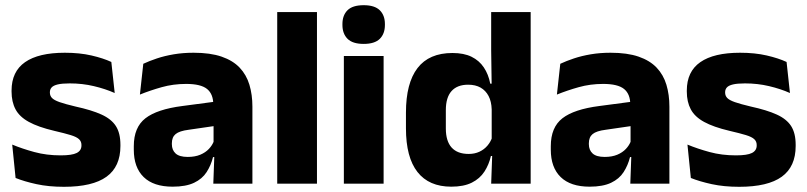

<svg xmlns="http://www.w3.org/2000/svg" viewBox="-20 -707 3105 739"><path d="M226 12Q167.5 12 120.5 1.8Q73.5 -8.5 40 -22L27 -150.5Q65.5 -134.5 112.2 -121.8Q159 -109 213.5 -109Q257 -109 275.2 -118.2Q293.5 -127.5 293.5 -147V-149Q293.5 -162.5 284.2 -171.2Q275 -180 252.2 -187Q229.5 -194 188.5 -203.5Q127 -218 91 -237.8Q55 -257.5 39.8 -286.2Q24.5 -315 24.5 -354.5V-358.5Q24.5 -431.5 76.5 -467.8Q128.5 -504 229.5 -504Q286.5 -504 332 -493.5Q377.5 -483 408.5 -468.5L421.5 -349Q385.5 -365 341.2 -375.5Q297 -386 248.5 -386Q219 -386 202.2 -382Q185.5 -378 178.8 -370.5Q172 -363 172 -352V-350.5Q172 -338.5 180 -330Q188 -321.5 209.2 -314Q230.5 -306.5 270.5 -297Q332.5 -283.5 370.5 -266.2Q408.5 -249 426 -221.8Q443.5 -194.5 443.5 -149.5V-145Q443.5 -65.5 390 -26.8Q336.5 12 226 12Z M801 0 805.5 -123 802 -130.5V-284L801 -304Q801 -345 777 -364.5Q753 -384 696.5 -384Q647 -384 602.5 -371.5Q558 -359 518.5 -343L531.5 -461.5Q555 -472.5 584.2 -482.2Q613.5 -492 649 -498Q684.5 -504 725 -504Q789.5 -504 833 -489Q876.5 -474 902.5 -446.5Q928.5 -419 940 -380.8Q951.5 -342.5 951.5 -296.5V0ZM644.5 11.5Q571 11.5 533 -25.5Q495 -62.5 495 -131V-144.5Q495 -217 539.8 -251.8Q584.5 -286.5 682 -299L814 -316.5L823 -224.5L706 -207.5Q670.5 -203 656 -191Q641.5 -179 641.5 -155.5V-152Q641.5 -129.5 656 -116.2Q670.5 -103 702.5 -103Q730.5 -103 750.8 -111.5Q771 -120 784 -133.8Q797 -147.5 803.5 -164.5L825 -102.5H800Q792 -70.5 775.2 -44.5Q758.5 -18.5 727 -3.5Q695.5 11.5 644.5 11.5Z M1047 0V-660.5H1200V0Z M1303.5 0V-491.5H1456.5V0ZM1380 -538Q1337 -538 1317.5 -557.8Q1298 -577.5 1298 -611V-614.5Q1298 -648 1317.5 -667.5Q1337 -687 1380 -687Q1422 -687 1441.8 -667.5Q1461.5 -648 1461.5 -614.5V-611Q1461.5 -577 1441.8 -557.5Q1422 -538 1380 -538Z M1717 11.5Q1631 11.5 1586.8 -45Q1542.5 -101.5 1542.5 -213V-273.5Q1542.5 -387 1587 -445Q1631.5 -503 1721.5 -503Q1765.5 -503 1795 -488.5Q1824.5 -474 1842.2 -447.5Q1860 -421 1867 -385H1908.5L1872.5 -286Q1871.5 -316.5 1860.5 -337.5Q1849.5 -358.5 1829.8 -369.8Q1810 -381 1782 -381Q1740 -381 1718 -356.5Q1696 -332 1696 -283V-212.5Q1696 -164 1718.2 -139.2Q1740.5 -114.5 1784 -114.5Q1807 -114.5 1825.2 -123Q1843.5 -131.5 1856.2 -146.5Q1869 -161.5 1875 -180.5L1912.5 -106.5H1869.5Q1862 -73.5 1844.5 -46.5Q1827 -19.5 1796 -4Q1765 11.5 1717 11.5ZM1870.5 0 1875 -124.5 1872.5 -150.5V-349.5V-371L1870.5 -513.5V-660.5H2022.5V0Z M2406 0 2410.5 -123 2407 -130.5V-284L2406 -304Q2406 -345 2382 -364.5Q2358 -384 2301.5 -384Q2252 -384 2207.5 -371.5Q2163 -359 2123.5 -343L2136.5 -461.5Q2160 -472.5 2189.2 -482.2Q2218.5 -492 2254 -498Q2289.5 -504 2330 -504Q2394.5 -504 2438 -489Q2481.5 -474 2507.5 -446.5Q2533.5 -419 2545 -380.8Q2556.5 -342.5 2556.5 -296.5V0ZM2249.5 11.5Q2176 11.5 2138 -25.5Q2100 -62.5 2100 -131V-144.5Q2100 -217 2144.8 -251.8Q2189.5 -286.5 2287 -299L2419 -316.5L2428 -224.5L2311 -207.5Q2275.5 -203 2261 -191Q2246.5 -179 2246.5 -155.5V-152Q2246.5 -129.5 2261 -116.2Q2275.5 -103 2307.5 -103Q2335.5 -103 2355.8 -111.5Q2376 -120 2389 -133.8Q2402 -147.5 2408.5 -164.5L2430 -102.5H2405Q2397 -70.5 2380.2 -44.5Q2363.5 -18.5 2332 -3.5Q2300.5 11.5 2249.5 11.5Z M2825 12Q2766.5 12 2719.5 1.8Q2672.5 -8.5 2639 -22L2626 -150.5Q2664.5 -134.5 2711.2 -121.8Q2758 -109 2812.5 -109Q2856 -109 2874.2 -118.2Q2892.5 -127.5 2892.5 -147V-149Q2892.5 -162.5 2883.2 -171.2Q2874 -180 2851.2 -187Q2828.5 -194 2787.5 -203.5Q2726 -218 2690 -237.8Q2654 -257.5 2638.8 -286.2Q2623.5 -315 2623.5 -354.5V-358.5Q2623.5 -431.5 2675.5 -467.8Q2727.5 -504 2828.5 -504Q2885.5 -504 2931 -493.5Q2976.5 -483 3007.5 -468.5L3020.5 -349Q2984.5 -365 2940.2 -375.5Q2896 -386 2847.5 -386Q2818 -386 2801.2 -382Q2784.5 -378 2777.8 -370.5Q2771 -363 2771 -352V-350.5Q2771 -338.5 2779 -330Q2787 -321.5 2808.2 -314Q2829.5 -306.5 2869.5 -297Q2931.5 -283.5 2969.5 -266.2Q3007.5 -249 3025 -221.8Q3042.5 -194.5 3042.5 -149.5V-145Q3042.5 -65.5 2989 -26.8Q2935.5 12 2825 12Z"/></svg>

Font: Anek Telugu
Style: Bold
Weight: 700
Designer: Omkar Bhoir (Telugu), Yesha Goshar (Latin)
Foundry: Ek Type
Version: Version 1.003